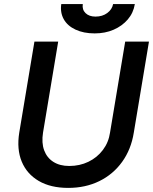

<svg xmlns="http://www.w3.org/2000/svg" viewBox="-20 -903 747 937"><path d="M313 14Q227 14 169 -20Q111 -54 86 -114.5Q61 -175 74 -256L148 -700H264L190 -256Q182 -206 195.5 -169.5Q209 -133 240.5 -113Q272 -93 318 -93Q369 -93 411.5 -113.5Q454 -134 482 -171Q510 -208 517 -256L591 -700H707L633 -256Q620 -174 576 -113Q532 -52 464.5 -19Q397 14 313 14ZM442 -740Q388 -740 348.5 -758.5Q309 -777 291 -809.5Q273 -842 279 -883H384Q380 -856 397.5 -839Q415 -822 446 -822Q480 -822 503.5 -839.5Q527 -857 532 -883H638Q631 -840 603.5 -808Q576 -776 534.5 -758Q493 -740 442 -740Z"/></svg>

Font: Figtree Light SemiBold
Style: Italic
Weight: 600
Italic angle: -9.5°
Version: Version 2.001;gftools[0.9.30]